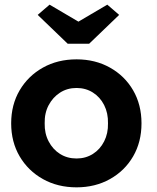

<svg xmlns="http://www.w3.org/2000/svg" viewBox="-20 -795 673 825"><path d="M28 -265Q28 -345 64.5 -407Q101 -469 164.5 -504.5Q228 -540 309 -540Q389 -540 452.5 -504.5Q516 -469 552 -407Q588 -345 588 -265Q588 -185 552 -123Q516 -61 452.5 -25.5Q389 10 309 10Q228 10 164.5 -25.5Q101 -61 64.5 -123Q28 -185 28 -265ZM444 -265Q445 -309 427.5 -343.5Q410 -378 379 -397.5Q348 -417 309 -417Q269 -417 238 -397Q207 -377 189 -343Q171 -309 172 -265Q171 -222 189 -187.5Q207 -153 238 -133.5Q269 -114 309 -114Q348 -114 379 -133.5Q410 -153 427.5 -187.5Q445 -222 444 -265ZM271 -607 142 -731 193 -775 317 -702 441 -775 492 -731 363 -607Z"/></svg>

Font: Our Lexend SemiBold
Style: Regular
Weight: 600
Designer: Bonnie Shaver-Troup, Thomas Jockin
Foundry: Lexend
Version: Version 1.007